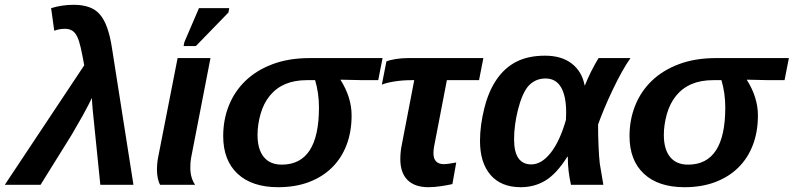

<svg xmlns="http://www.w3.org/2000/svg" viewBox="-65 -770 3307 800"><path d="M491 0H353L321 -315Q318 -351 318 -362Q313 -351 303.5 -333Q294 -315 280 -289L234 -209L104 0H-45L286 -498Q278 -542 271.5 -571Q265 -600 256.5 -617.5Q248 -635 235.5 -642.5Q223 -650 205 -650Q183 -650 161 -642L148 -736Q193 -750 242 -750Q317 -750 351 -710Q387 -669 402 -567Z M728 -71Q728 -29 748 0H602Q597 -8 593 -25Q589 -42 589 -61Q589 -90 594 -115L675 -528H812L731 -111Q728 -94 728 -71ZM700 -578 703 -594 764 -736H890L887 -718L751 -578Z M1094 10Q985 10 925 -46Q865 -102 865 -203Q865 -271 888.5 -330Q912 -389 957.5 -433Q1003 -477 1070.5 -502.5Q1138 -528 1226 -528H1243H1529L1511 -436H1446L1355 -438L1354 -437Q1400 -364 1400 -289Q1400 -221 1379 -166Q1358 -111 1318.5 -72Q1279 -33 1222.5 -11.5Q1166 10 1094 10ZM1109 -84Q1264 -84 1264 -322Q1264 -382 1248 -436H1213Q1112 -436 1059 -371Q1033 -339 1020.5 -294.5Q1008 -250 1008 -208Q1008 -148 1034 -116Q1060 -84 1109 -84Z M1650 -436Q1610 -436 1575 -430Q1540 -424 1526 -417L1545 -514Q1559 -520 1584 -524Q1609 -528 1634 -528H1949L1931 -436H1797L1744 -161Q1741 -144 1741 -132Q1741 -86 1785 -86Q1797 -86 1825 -91L1836 -93L1820 -3Q1803 1 1774 5.5Q1745 10 1720 10Q1663 10 1633 -20Q1603 -50 1603 -107Q1603 -137 1609 -166L1661 -436Z M2206 -538Q2275 -538 2317.5 -505Q2360 -472 2371 -414H2372Q2376 -425 2382.5 -439Q2389 -453 2398 -472Q2408 -491 2415.5 -505Q2423 -519 2429 -528H2562Q2545 -504 2526.5 -471Q2508 -438 2488 -396Q2468 -354 2453 -318Q2438 -282 2427 -251Q2427 -225 2427.5 -202.5Q2428 -180 2429 -160Q2430 -140 2431 -122.5Q2432 -105 2434 -89L2449 0H2314Q2301 -59 2301 -110V-117H2299Q2254 -46 2208 -18Q2162 10 2105 10Q2023 10 1979 -41Q1935 -92 1935 -183Q1935 -247 1953 -319Q1971 -391 2005 -440Q2039 -489 2088 -513.5Q2137 -538 2206 -538ZM2208 -443Q2165 -443 2136 -411Q2110 -380 2093 -312Q2077 -248 2077 -189Q2077 -85 2149 -85Q2191 -85 2229 -132.5Q2267 -180 2293 -270L2294 -301Q2294 -370 2272.5 -406.5Q2251 -443 2208 -443Z M2787 10Q2678 10 2618 -46Q2558 -102 2558 -203Q2558 -271 2581.5 -330Q2605 -389 2650.5 -433Q2696 -477 2763.5 -502.5Q2831 -528 2919 -528H2936H3222L3204 -436H3139L3048 -438L3047 -437Q3093 -364 3093 -289Q3093 -221 3072 -166Q3051 -111 3011.5 -72Q2972 -33 2915.5 -11.5Q2859 10 2787 10ZM2802 -84Q2957 -84 2957 -322Q2957 -382 2941 -436H2906Q2805 -436 2752 -371Q2726 -339 2713.5 -294.5Q2701 -250 2701 -208Q2701 -148 2727 -116Q2753 -84 2802 -84Z"/></svg>

Font: Libra Sans Modern
Style: Bold Italic
Weight: 700
Italic angle: -12°
Foundry: Stefan Peev, Context Ltd
Version: Version 1.000